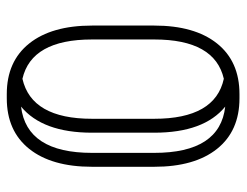

<svg xmlns="http://www.w3.org/2000/svg" viewBox="-98 -606 709 552"><g transform="rotate(90 256.0 -329.5)"><path d="M53 -419Q53 -535 104.5 -599.5Q156 -664 250 -664H262Q356 -664 407.5 -599.5Q459 -535 459 -419V-240Q459 -124 407.5 -59.5Q356 5 262 5H250Q156 5 104.5 -59.5Q53 -124 53 -240ZM361 -240Q361 -98 286 -36Q419 -52 419 -240V-419Q419 -608 286 -623Q361 -562 361 -419ZM93 -419V-240Q93 -66 206 -40Q321 -66 321 -240V-419Q321 -594 206 -619Q93 -593 93 -419Z"/></g></svg>

Font: Libertine Sup Light
Style: Regular
Weight: 300
Designer: Bastien Sozeau
Foundry: NBR — Bastien Sozeau
Version: Version 2.003; ttfautohint (v1.8.4.7-5d5b);gftools[0.9.33]